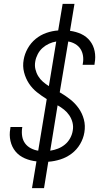

<svg xmlns="http://www.w3.org/2000/svg" viewBox="-20 -863 540 990"><path d="M145 107 168 -31Q137 -34 108 -46.5Q79 -59 60 -82Q41 -105 34 -136Q27 -167 33 -199Q33 -201 33.5 -203.5Q34 -206 34 -208H95Q95 -206 94.5 -204.5Q94 -203 94 -202Q91 -180 94.5 -159.5Q98 -139 109.5 -123.5Q121 -108 139 -98.5Q157 -89 177 -86L221 -352Q195 -368 170.5 -387.5Q146 -407 129 -433Q112 -459 104 -490.5Q96 -522 102 -555Q107 -585 123 -613.5Q139 -642 164 -662.5Q189 -683 219.5 -693.5Q250 -704 280 -706L303 -843H364L341 -704Q372 -700 399 -687.5Q426 -675 444 -652Q462 -629 468 -599Q474 -569 468 -537Q468 -535 467.5 -533Q467 -531 467 -529H406Q406 -530 406.5 -531.5Q407 -533 407 -535Q411 -555 408 -575Q405 -595 395 -610.5Q385 -626 368 -636Q351 -646 332 -649L288 -387Q316 -371 341.5 -351Q367 -331 385.5 -305Q404 -279 412.5 -247Q421 -215 415 -180Q410 -149 393 -120Q376 -91 349.5 -71Q323 -51 291.5 -41Q260 -31 229 -29L207 107ZM232 -419 270 -649Q251 -646 232.5 -637.5Q214 -629 199 -615.5Q184 -602 174.5 -583.5Q165 -565 162 -547Q158 -526 162.5 -506.5Q167 -487 177 -470.5Q187 -454 201.5 -441.5Q216 -429 232 -419ZM239 -86Q259 -89 278.5 -96.5Q298 -104 314.5 -117.5Q331 -131 341.5 -150Q352 -169 355 -189Q359 -210 354 -230.5Q349 -251 337.5 -268Q326 -285 310.5 -297.5Q295 -310 277 -320Z"/></svg>

Font: Iosevka SS04 Light Oblique
Style: Regular
Weight: 300
Italic angle: -9°
Monospace: yes
Designer: Belleve Invis
Foundry: Belleve Invis
Version: Version 19.0.0; ttfautohint (v1.8.4)